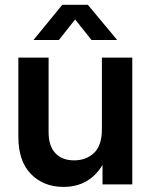

<svg xmlns="http://www.w3.org/2000/svg" viewBox="-20 -750 613 781"><path d="M238.3 10.3Q157.2 10.3 106 -42Q54.7 -94.2 54.7 -193.4V-515.6H177.7V-212.9Q177.7 -156.2 205.1 -127Q232.4 -97.7 281.7 -97.7Q330.6 -97.7 362.5 -127.9Q394.5 -158.2 394.5 -224.1V-515.6H518.1V0H397V-79.1Q342.8 10.3 238.3 10.3ZM219.7 -587.4H116.7V-587.9L233.4 -730.5H337.4L456.1 -587.9V-587.4H352.1L285.6 -670.9Z"/></svg>

Font: Inter Display SemiBold
Style: Regular
Weight: 600
Designer: Rasmus Andersson
Foundry: rsms
Version: Version 4.001;git-9221beed3